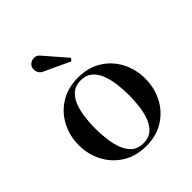

<svg xmlns="http://www.w3.org/2000/svg" viewBox="-195 -817 951 951"><g transform="rotate(-45 281.0 -341.5)"><path d="M282 10Q210 10 157.5 -23Q105 -56 76.5 -110.5Q48 -165 48 -230Q48 -295 76.5 -349.5Q105 -404 157.5 -436.8Q210 -469.5 282 -469.5Q353.5 -469.5 405.8 -436.8Q458 -404 486.2 -349.5Q514.5 -295 514.5 -230Q514.5 -165 486.2 -110.5Q458 -56 405.8 -23Q353.5 10 282 10ZM282 -9.5Q318.5 -9.5 341.8 -29.2Q365 -49 377.5 -81.8Q390 -114.5 394.8 -153.5Q399.5 -192.5 399.5 -230Q399.5 -268 394.8 -306.8Q390 -345.5 377.5 -378.2Q365 -411 341.8 -430.8Q318.5 -450.5 282 -450.5Q245 -450.5 221.8 -430.8Q198.5 -411 186 -378.2Q173.5 -345.5 168.8 -306.8Q164 -268 164 -230Q164 -192.5 168.8 -153.5Q173.5 -114.5 186 -81.8Q198.5 -49 221.8 -29.2Q245 -9.5 282 -9.5ZM315.5 -549.5 182.5 -611.5Q170 -616.5 162.8 -627Q155.5 -637.5 155 -650.5Q154.5 -663.5 160.5 -673.5Q166.5 -683.5 178.8 -689Q191 -694.5 205 -692Q219 -689.5 230 -675L327 -563Z"/></g></svg>

Font: Bodoni Moda Medium
Style: Regular
Weight: 500
Designer: Owen Earl
Foundry: indestructible type
Version: Version 2.005